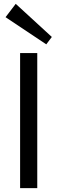

<svg xmlns="http://www.w3.org/2000/svg" viewBox="-20 -975 297 995"><path d="M173.1 -700V0H84.2V-700ZM248.6 -783.5 219.8 -745.2 8.8 -886 61.5 -955.1Z"/></svg>

Font: Pathway Extreme 8pt Thin
Style: Regular
Weight: 100
Version: Version 1.001;gftools[0.9.26]